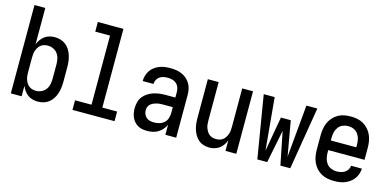

<svg xmlns="http://www.w3.org/2000/svg" viewBox="-70 -1135 3139 1543"><g transform="rotate(15 1500.0 -363.5)"><path d="M287 8Q265 8 243 2Q221 -4 203.5 -17Q186 -30 173 -48.5Q160 -67 152 -88V0H62V-735H152V-432Q160 -453 173 -471.5Q186 -490 203.5 -503Q221 -516 243 -522Q265 -528 287 -528Q312 -528 336 -521Q360 -514 379.5 -498.5Q399 -483 412 -462Q425 -441 432.5 -417.5Q440 -394 443 -369.5Q446 -345 446 -320V-200Q446 -175 443 -150.5Q440 -126 432.5 -102.5Q425 -79 412 -58Q399 -37 379.5 -21.5Q360 -6 336 1Q312 8 287 8ZM251 -72Q274 -72 296 -82Q318 -92 332 -111Q346 -130 351 -153.5Q356 -177 356 -200V-320Q356 -343 351 -366.5Q346 -390 332 -409Q318 -428 296 -438Q274 -448 251 -448Q236 -448 221 -444Q206 -440 193.5 -430.5Q181 -421 173 -408Q165 -395 160 -380.5Q155 -366 153.5 -350.5Q152 -335 152 -320V-200Q152 -185 153.5 -169.5Q155 -154 160 -139.5Q165 -125 173 -112Q181 -99 193.5 -89.5Q206 -80 221 -76Q236 -72 251 -72Z M575 0V-80H712V-655H589V-735H802V-80H925V0Z M1197 8Q1178 8 1158 4.5Q1138 1 1121 -8.5Q1104 -18 1090.5 -33Q1077 -48 1069 -66Q1061 -84 1057.5 -103.5Q1054 -123 1054 -142Q1054 -168 1060.5 -193.5Q1067 -219 1083 -239.5Q1099 -260 1121 -274Q1143 -288 1167.5 -296Q1192 -304 1217.5 -307Q1243 -310 1269 -310H1348V-355Q1348 -375 1341.5 -393.5Q1335 -412 1320.5 -425Q1306 -438 1287 -443Q1268 -448 1249 -448Q1231 -448 1213.5 -444.5Q1196 -441 1181.5 -431Q1167 -421 1158.5 -404.5Q1150 -388 1150 -370H1060V-371Q1060 -394 1066.5 -416.5Q1073 -439 1086 -458Q1099 -477 1118 -491Q1137 -505 1158.5 -513.5Q1180 -522 1202.5 -525Q1225 -528 1249 -528Q1273 -528 1297 -524.5Q1321 -521 1343.5 -511.5Q1366 -502 1384.5 -486Q1403 -470 1415.5 -449Q1428 -428 1433 -404Q1438 -380 1438 -355V0H1348V-83Q1338 -62 1322.5 -44Q1307 -26 1287 -14Q1267 -2 1244 3Q1221 8 1197 8ZM1233 -72Q1255 -72 1277 -78Q1299 -84 1316 -99Q1333 -114 1340.5 -136Q1348 -158 1348 -180V-230H1269Q1255 -230 1241 -229Q1227 -228 1213.5 -224.5Q1200 -221 1187.5 -215.5Q1175 -210 1164.5 -200.5Q1154 -191 1149 -178Q1144 -165 1144 -151Q1144 -134 1150.5 -118Q1157 -102 1169.5 -91Q1182 -80 1199 -76Q1216 -72 1233 -72Z M1714 8Q1690 8 1666 0.5Q1642 -7 1624 -22.5Q1606 -38 1593.5 -59.5Q1581 -81 1574 -104Q1567 -127 1564.5 -151.5Q1562 -176 1562 -200V-520H1652V-200Q1652 -185 1653.5 -169.5Q1655 -154 1660 -140Q1665 -126 1673 -112.5Q1681 -99 1693 -89.5Q1705 -80 1720 -76Q1735 -72 1750 -72Q1765 -72 1780 -76Q1795 -80 1807 -89.5Q1819 -99 1827 -112.5Q1835 -126 1840 -140Q1845 -154 1846.5 -169.5Q1848 -185 1848 -200V-520H1938V0H1848V-88Q1840 -67 1827.5 -48.5Q1815 -30 1797 -17Q1779 -4 1757.5 2Q1736 8 1714 8Z M2113 0 2027 -520H2118L2158 -85L2209 -374H2291L2342 -85L2382 -520H2473L2387 0H2305L2250 -274L2195 0Z M2752 8Q2725 8 2698 3Q2671 -2 2647 -15Q2623 -28 2604.5 -48.5Q2586 -69 2574.5 -94Q2563 -119 2558.5 -146Q2554 -173 2554 -200V-320Q2554 -347 2558.5 -374Q2563 -401 2574 -425.5Q2585 -450 2603.5 -470.5Q2622 -491 2645.5 -504.5Q2669 -518 2696 -523Q2723 -528 2750 -528Q2777 -528 2804 -523Q2831 -518 2854.5 -504.5Q2878 -491 2896.5 -470.5Q2915 -450 2926 -425.5Q2937 -401 2941.5 -374Q2946 -347 2946 -320V-220H2644V-200Q2644 -176 2649.5 -152.5Q2655 -129 2669 -110Q2683 -91 2705.5 -81.5Q2728 -72 2752 -72Q2769 -72 2786.5 -75.5Q2804 -79 2819 -88.5Q2834 -98 2843.5 -113.5Q2853 -129 2854 -146H2944Q2943 -123 2935.5 -101Q2928 -79 2914.5 -60.5Q2901 -42 2882 -28.5Q2863 -15 2842 -6.5Q2821 2 2798 5Q2775 8 2752 8ZM2856 -300V-320Q2856 -344 2851 -367Q2846 -390 2832 -409.5Q2818 -429 2796 -438.5Q2774 -448 2750 -448Q2726 -448 2704 -438.5Q2682 -429 2668 -409.5Q2654 -390 2649 -367Q2644 -344 2644 -320V-300Z"/></g></svg>

Font: Iosevka Term Medium
Style: Regular
Weight: 500
Monospace: yes
Designer: Belleve Invis
Foundry: Belleve Invis
Version: Version 26.3.1